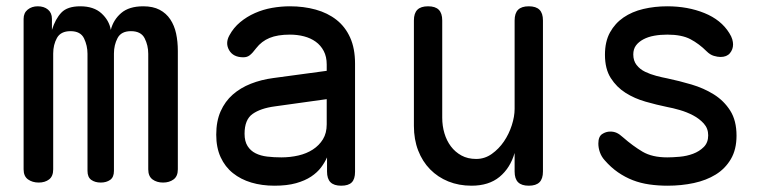

<svg xmlns="http://www.w3.org/2000/svg" viewBox="-20 -580 2440 610"><path d="M103 0Q83 0 69 -10Q55 -20 55 -42V-520Q55 -539 68 -549.5Q81 -560 100 -560Q120 -560 132.5 -549.5Q145 -539 145 -520V-485Q156 -520 175 -540Q194 -560 235 -560Q278 -560 302.5 -537.5Q327 -515 332 -485Q340 -517 365 -538.5Q390 -560 435 -560Q466 -560 487 -549Q508 -538 521 -518.5Q534 -499 539.5 -473.5Q545 -448 545 -418V-42Q545 -20 531.5 -10Q518 0 498 0Q478 0 464.5 -10Q451 -20 451 -42V-409Q451 -436 439.5 -458.5Q428 -481 396 -481Q365 -481 353.5 -459Q342 -437 342 -410V-37Q342 -17 330 -8.5Q318 0 300 0Q282 0 270 -8.5Q258 -17 258 -37V-409Q258 -435 247 -458Q236 -481 204 -481Q173 -481 161 -459.5Q149 -438 149 -410V-42Q149 -20 136 -10Q123 0 103 0Z M1018 -355V-375Q1018 -400 1008.5 -418Q999 -436 983 -447.5Q967 -459 946 -464.5Q925 -470 901 -470Q862 -470 836.5 -459.5Q811 -449 794 -427Q788 -419 783 -413.5Q778 -408 773.5 -404.5Q769 -401 764 -399.5Q759 -398 753 -398Q721 -398 708 -420.5Q695 -443 709 -468Q722 -492 743 -509.5Q764 -527 790 -538.5Q816 -550 844.5 -555Q873 -560 901 -560Q945 -560 983 -549.5Q1021 -539 1049 -517Q1077 -495 1092.5 -460.5Q1108 -426 1108 -378V-34Q1108 -11 1097.5 -0.5Q1087 10 1064 10Q1041 10 1030 -1Q1019 -12 1019 -35V-80Q1012 -64 1000 -48Q988 -32 968.5 -19Q949 -6 920.5 2Q892 10 852 10Q812 10 778.5 0Q745 -10 720 -30Q695 -50 681 -80.5Q667 -111 667 -152Q667 -195 681 -226.5Q695 -258 719.5 -279.5Q744 -301 777 -314Q810 -327 848 -332ZM1018 -265 853 -242Q808 -236 782.5 -218Q757 -200 757 -155Q757 -131 766.5 -116Q776 -101 792 -93Q808 -85 829 -82.5Q850 -80 874 -80Q902 -80 928 -86Q954 -92 974 -105Q994 -118 1006 -137.5Q1018 -157 1018 -185Z M1615 -234V-515Q1615 -538 1626 -549Q1637 -560 1660 -560Q1683 -560 1694 -549Q1705 -538 1705 -515V-35Q1705 -12 1694 -1Q1683 10 1660 10Q1637 10 1626 -1Q1615 -12 1615 -35V-94Q1601 -46 1567 -18Q1533 10 1478 10Q1438 10 1404.5 -3.5Q1371 -17 1346.5 -42Q1322 -67 1308.5 -102Q1295 -137 1295 -180V-515Q1295 -538 1306 -549Q1317 -560 1340 -560Q1363 -560 1374 -549Q1385 -538 1385 -515V-206Q1385 -180 1392 -156.5Q1399 -133 1412.5 -115Q1426 -97 1446 -86Q1466 -75 1493 -75Q1520 -75 1542.5 -91Q1565 -107 1581 -130.5Q1597 -154 1606 -182Q1615 -210 1615 -234Z M2101 10Q2071 10 2043 6Q2015 2 1990.5 -7.5Q1966 -17 1943.5 -32.5Q1921 -48 1901 -71Q1891 -82 1886 -96Q1881 -110 1881 -124Q1881 -146 1893 -154Q1905 -162 1919 -162Q1930 -162 1939 -158Q1948 -154 1959 -144Q1991 -116 2021.5 -98Q2052 -80 2100 -80Q2117 -80 2139.5 -82Q2162 -84 2182 -91.5Q2202 -99 2216 -113Q2230 -127 2230 -150Q2230 -172 2216 -187.5Q2202 -203 2182 -213.5Q2162 -224 2139.5 -230.5Q2117 -237 2100 -240Q2066 -247 2031 -257Q1996 -267 1967.5 -285Q1939 -303 1920.5 -332Q1902 -361 1902 -406Q1902 -448 1918 -477Q1934 -506 1961 -524.5Q1988 -543 2024 -551.5Q2060 -560 2100 -560Q2165 -560 2218 -538.5Q2271 -517 2297 -475Q2304 -464 2306.5 -455Q2309 -446 2309 -439Q2309 -423 2299 -411Q2289 -399 2269 -399Q2260 -399 2248 -402.5Q2236 -406 2225 -417Q2201 -441 2173.5 -455.5Q2146 -470 2100 -470Q2078 -470 2058.5 -466.5Q2039 -463 2024 -455Q2009 -447 2000.5 -435.5Q1992 -424 1992 -407Q1992 -387 2002.5 -373.5Q2013 -360 2029.5 -352Q2046 -344 2065 -339Q2084 -334 2100 -331Q2138 -323 2177 -311.5Q2216 -300 2248 -280Q2280 -260 2300 -228.5Q2320 -197 2320 -149Q2320 -105 2302 -74.5Q2284 -44 2254 -25.5Q2224 -7 2184.5 1.5Q2145 10 2101 10Z"/></svg>

Font: Maple Mono Normal
Style: Regular
Weight: 400
Monospace: yes
Designer: subframe7536
Version: Version 7.000